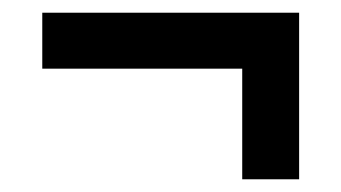

<svg xmlns="http://www.w3.org/2000/svg" viewBox="-20 -515 537 302"><path d="M361 -233V-407H46.5V-495H450.5V-233Z"/></svg>

Font: Big Shoulders Stencil Text Thin
Style: Bold
Weight: 700
Version: Version 2.001